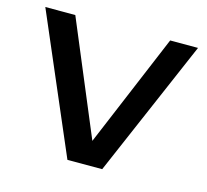

<svg xmlns="http://www.w3.org/2000/svg" viewBox="-84 -640 793 736"><g transform="rotate(15 312.0 -272.0)"><path d="M242.5 0 9 -544H128L316 -95L504.5 -544H615L380.5 0Z"/></g></svg>

Font: Encode Sans Exp Md
Style: Regular
Weight: 500
Width: 7
Designer: Multiple Designers
Foundry: Impallari Type
Version: Version 3.002; ttfautohint (v1.8.3) -l 8 -r 50 -G 200 -x 14 